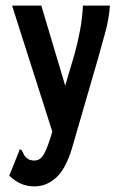

<svg xmlns="http://www.w3.org/2000/svg" viewBox="-20 -488 440 683"><path d="M103 175Q76 175 54.5 165.5Q33 156 13 137L47 52L50 43L57 46Q61 53 64.5 61Q68 69 80 78Q90 83 103 83Q124 83 137 59Q150 35 164 -13L166 -20L23 -468H127L212 -183L245 -295Q257 -338 265 -381.5Q273 -425 275 -468H371Q368 -422 354 -371Q340 -320 327 -274L235 43Q213 114 179 144.5Q145 175 103 175Z"/></svg>

Font: Inconsolata Condensed ExtraBold
Style: Regular
Weight: 800
Width: 3
Monospace: yes
Designer: Raph Levien, Cyreal, Brenton Simpson
Foundry: Raph Levien, Cyreal, Google
Version: Version 3.001; ttfautohint (v1.8.2.53-6de2)